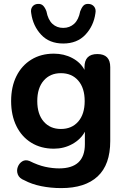

<svg xmlns="http://www.w3.org/2000/svg" viewBox="-20 -774 648 984"><path d="M292 -113Q348 -113 381 -151Q414 -189 414 -256Q414 -323 381 -361Q348 -399 292 -399Q237 -399 204 -361Q171 -323 171 -256Q171 -189 204 -151Q237 -113 292 -113ZM304 -551Q233 -551 191 -596Q149 -641 140 -706Q136 -727 146 -740Q156 -753 174 -754Q191 -755 201 -745Q211 -735 218 -716Q226 -673 248.5 -652Q271 -631 304 -631Q337 -631 360 -652Q383 -673 391 -716Q398 -735 407.5 -745Q417 -755 434 -754Q452 -753 462.5 -740Q473 -727 469 -706Q460 -641 417.5 -596Q375 -551 304 -551ZM294 190Q240 190 191 180Q142 170 105 150Q79 140 71.5 120.5Q64 101 71 82Q78 63 94 53Q110 43 131 51Q175 73 212 81Q249 89 283 89Q415 89 415 -35V-99Q394 -60 351 -36Q308 -12 256 -12Q190 -12 140.5 -42.5Q91 -73 64 -128Q37 -183 37 -256Q37 -329 64 -383.5Q91 -438 140.5 -468.5Q190 -499 256 -499Q308 -499 350.5 -476.5Q393 -454 413 -416V-430Q413 -497 479 -497Q545 -497 545 -430V-51Q545 70 480.5 130Q416 190 294 190Z"/></svg>

Font: Chiron GoRound TC SB
Style: Regular
Weight: 500
Designer: Ryoko NISHIZUKA 西塚涼子 (kana, bopomofo & ideographs); Paul D. Hunt (Latin, Greek & Cyrillic); Sandoll Communications 산돌커뮤니
Foundry: Adobe
Version: Version 1.000;hotconv 1.1.1;makeotfexe 2.6.0